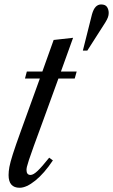

<svg xmlns="http://www.w3.org/2000/svg" viewBox="-20 -854 520 884"><path d="M70.5 10.5Q19.5 10.5 19.5 -48Q19.5 -64.5 23.2 -85.2Q27 -106 39.2 -144.5Q51.5 -183 76.5 -252L163.5 -492.5H95L103.5 -524.5H175L227 -670L316.5 -680L260.5 -524.5H333L324 -492.5H249L179.5 -301.5Q152 -227 136.2 -183.2Q120.5 -139.5 113.2 -117.5Q106 -95.5 104 -86.5Q102 -77.5 102 -72Q102 -48.5 120.5 -48.5Q133.5 -48.5 153.2 -67.2Q173 -86 206.5 -128L223.5 -115.5Q183.5 -55.5 142.5 -22.5Q101.5 10.5 70.5 10.5ZM361.5 -621 403.5 -788Q410.5 -812.5 421 -823Q431.5 -833.5 445.5 -833.5Q465 -833.5 472.8 -821.8Q480.5 -810 480.5 -794Q480.5 -784.5 477 -774.5Q473.5 -764.5 464.5 -750L382 -621Z"/></svg>

Font: Libre Caslon Condensed
Style: Italic
Weight: 400
Italic angle: -22.583°
Designer: Pablo Impallari, Rodrigo Fuenzalida, Katja Schimmel, Ertekin Erdin
Foundry: Pablo Impallari, Rodrigo Fuenzalida
Version: Version 2.000;gftools[0.9.33]